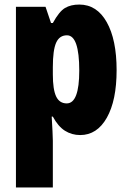

<svg xmlns="http://www.w3.org/2000/svg" viewBox="-20 -583 564 843"><path d="M328 -563Q405 -563 448.5 -486Q492 -409 492 -275Q492 -142 449 -66Q406 10 332 10Q295 10 265 -9Q235 -28 212 -71H207Q209 -34 210.5 -7.5Q212 19 212 35V240H50V-553H180L204 -482H212Q240 -533 265.5 -548Q291 -563 328 -563ZM274 -428Q241 -428 226.5 -395.5Q212 -363 212 -288V-256Q212 -190 226.5 -159.5Q241 -129 273 -129Q328 -129 328 -273Q328 -428 274 -428Z"/></svg>

Font: Noto Sans Gurmukhi ExtraCondensed Black
Style: Regular
Weight: 900
Width: 2
Designer: Jelle Bosma - Monotype Design Team
Foundry: Monotype Imaging Inc.
Version: Version 2.004; ttfautohint (v1.8.4.7-5d5b)